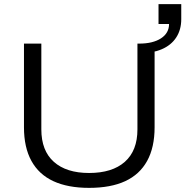

<svg xmlns="http://www.w3.org/2000/svg" viewBox="-20 -897 897 929"><path d="M411 12Q308 12 238 -20.5Q168 -53 132 -118.5Q96 -184 96 -281V-686H180V-271Q180 -168 240.5 -114Q301 -60 411 -60Q523 -60 584 -114Q645 -168 645 -271V-686H728V-281Q728 -184 692 -118.5Q656 -53 586 -20.5Q516 12 411 12ZM653 -639V-686Q720 -686 759 -711.5Q798 -737 798 -781H747V-877H857V-804Q857 -753 832.5 -715.5Q808 -678 762 -658.5Q716 -639 653 -639Z"/></svg>

Font: Archivo SemiExpanded Light
Style: Regular
Weight: 300
Width: 6
Designer: Hector Gatti
Foundry: Omnibus-Type
Version: Version 2.001